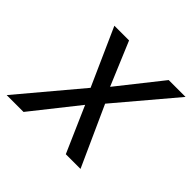

<svg xmlns="http://www.w3.org/2000/svg" viewBox="-175 -679 822 822"><g transform="rotate(45 236.5 -268.0)"><path d="M-37 0 195 -276 79 -536H168L251 -338L408 -536H510L287 -272L410 0H321L230 -208L65 0Z"/></g></svg>

Font: Noto Sans
Style: Italic
Weight: 400
Italic angle: -12°
Designer: Monotype Design Team
Foundry: Monotype Imaging Inc.
Version: Version 2.013; ttfautohint (v1.8.4.7-5d5b)